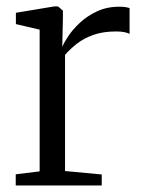

<svg xmlns="http://www.w3.org/2000/svg" viewBox="-20 -566 437 586"><path d="M28 0V-34L101 -43V-475.5L28.5 -492.5V-527L146 -546.5H157L172 -533.5V-509.5L170 -423L171.5 -426.5Q176 -437 189 -456.5Q202 -476 223.8 -496.5Q245.5 -517 275.8 -531.2Q306 -545.5 344 -545.5Q356.5 -545.5 363.8 -544.2Q371 -543 375.5 -541.5V-462.5Q372 -465 361.2 -467.5Q350.5 -470 335 -470Q295 -470 265.8 -459.8Q236.5 -449.5 215.2 -433Q194 -416.5 178.5 -398.5V-44L290.5 -33.5V0Z"/></svg>

Font: Merriweather 60pt Light
Style: Regular
Weight: 300
Version: Version 2.100